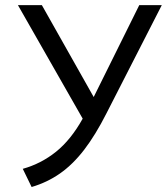

<svg xmlns="http://www.w3.org/2000/svg" viewBox="-20 -720 658 750"><path d="M103.5 10.5 69 -60.5Q140.5 -80.5 198.8 -127.2Q257 -174 303 -256.5L50 -700H143.5L346 -341L524 -700H612L396 -277.5Q353 -192.5 308.8 -135Q264.5 -77.5 214.5 -42.5Q164.5 -7.5 103.5 10.5Z"/></svg>

Font: Geologica ExtraLight
Style: Regular
Weight: 200
Designer: Sindre Bremnes, Frode Helland
Foundry: Monokrom Skriftforlag AS
Version: Version 1.010; ttfautohint (v1.8.4.7-5d5b);gftools[0.9.28]